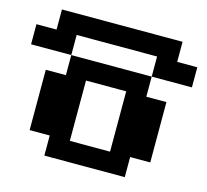

<svg xmlns="http://www.w3.org/2000/svg" viewBox="-121 -1014 1241 1153"><g transform="rotate(15 500.0 -437.5)"><path d="M125 -875H875V-750H1000V-625H750V-750H250V-625H0V-750H125ZM750 -625V-500H875V-125H750V0H250V-125H125V-500H250V-625ZM375 -500V-125H625V-500Z"/></g></svg>

Font: Dogica
Style: Bold
Weight: 700
Monospace: yes
Designer: Roberto Mocci
Version: Version 001.000